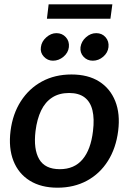

<svg xmlns="http://www.w3.org/2000/svg" viewBox="-20 -865 597 892"><path d="M312 -519Q389 -519 440.5 -486.5Q492 -454 515.5 -395Q539 -336 529 -257Q519 -177 481.5 -117.5Q444 -58 384 -25.5Q324 7 247 7Q171 7 118.5 -25.5Q66 -58 42.5 -117.5Q19 -177 29 -257Q39 -336 77 -395Q115 -454 175 -486.5Q235 -519 312 -519ZM258 -79Q325 -79 363.5 -124.5Q402 -170 412 -256Q419 -313 409.5 -352.5Q400 -392 373 -412.5Q346 -433 301 -433Q255 -433 222.5 -412Q190 -391 171 -351.5Q152 -312 145 -256Q135 -172 162 -125.5Q189 -79 258 -79ZM300 -646Q297 -620 275 -601.5Q253 -583 226 -583Q201 -583 183.5 -602Q166 -621 170 -646Q173 -672 195 -691.5Q217 -711 242 -711Q269 -711 286 -692Q303 -673 300 -646ZM484 -646Q481 -620 459.5 -601.5Q438 -583 411 -583Q385 -583 368 -601.5Q351 -620 354 -646Q358 -673 379.5 -692Q401 -711 427 -711Q454 -711 470.5 -692Q487 -673 484 -646ZM198 -778 206 -845H502L493 -778Z"/></svg>

Font: Aleo SemiBold
Style: Italic
Weight: 600
Italic angle: -7°
Designer: Alessio Laiso
Foundry: Alessio Laiso
Version: Version 2.001;gftools[0.9.29]